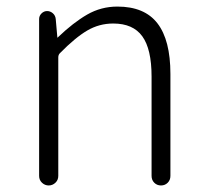

<svg xmlns="http://www.w3.org/2000/svg" viewBox="-20 -567 633 587"><path d="M99.6 -29.3V-508.8Q99.6 -518.6 106.9 -525.9Q114.3 -533.2 124 -533.2Q133.8 -533.2 141.6 -526.4Q149.4 -519.5 150.4 -508.8L155.3 -453.1Q155.3 -452.1 156.2 -452.1Q157.2 -452.1 157.2 -453.1Q204.1 -498 246.6 -522.5Q289.1 -546.9 338.9 -546.9Q421.9 -546.9 461.4 -495.6Q501 -444.3 501 -340.8V-29.3Q501 -16.6 492.7 -8.3Q484.4 0 472.2 0Q460 0 451.7 -8.3Q443.4 -16.6 443.4 -29.3V-333Q443.4 -417 415 -456.1Q386.7 -495.1 326.2 -495.1Q283.2 -495.1 246.6 -473.6Q210 -452.1 163.1 -404.3Q158.2 -399.4 158.2 -391.6V-29.3Q158.2 -16.6 149.4 -8.3Q140.6 0 128.9 0Q117.2 0 108.4 -8.3Q99.6 -16.6 99.6 -29.3Z"/></svg>

Font: Gen Jyuu Gothic Light
Style: Regular
Weight: 200
Designer: [Source Han Sans]
Ryoko NISHIZUKA  (kana & ideographs); Paul D. Hunt (Latin, Greek & Cyrillic); Wenlong ZHANG  (bopomofo
Version: Version 1.002.20150607